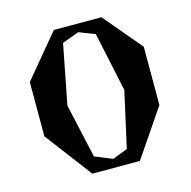

<svg xmlns="http://www.w3.org/2000/svg" viewBox="-104 -807 903 910"><g transform="rotate(-15 347.5 -352.5)"><path d="M472.2 0 629.9 -231.9V-518.1L472.2 -705.1H238.8L64.9 -496.1V-230L238.8 0ZM208 -341.8 265.1 -634.8 347.2 -665 425.8 -634.8 487.8 -344.2 426.8 -70.8 353 -42 267.1 -77.1Z"/></g></svg>

Font: Ortica Angular Bold
Style: Regular
Weight: 700
Designer: Benedetta Bovani
Foundry: Collletttivo
Version: Version 2.000;Glyphs 3.1.2 (3151)